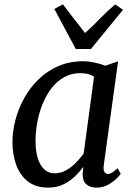

<svg xmlns="http://www.w3.org/2000/svg" viewBox="-20 -848 613 878"><path d="M454.5 -93Q451.5 -69.5 458.2 -61Q465 -52.5 473.5 -52.5Q482.5 -52.5 492.8 -59Q503 -65.5 518 -78.5L532 -53Q528 -46.5 512.8 -31.2Q497.5 -16 474 -3Q450.5 10 421 10Q392.5 10 375 -5Q357.5 -20 358 -54L361.5 -85Q344 -62 321.2 -40.2Q298.5 -18.5 268.8 -4.2Q239 10 200 10Q144.5 10 108.5 -17.5Q72.5 -45 54.8 -92.2Q37 -139.5 37 -198Q37 -247.5 50.5 -299.5Q64 -351.5 90.8 -399.5Q117.5 -447.5 156.5 -485.5Q195.5 -523.5 247 -545.8Q298.5 -568 361.5 -568Q384.5 -568 412.2 -562Q440 -556 461.5 -547.5L520 -567.5ZM410 -497Q396.5 -506 380.5 -509.8Q364.5 -513.5 347 -513.5Q306.5 -513.5 273.8 -495.2Q241 -477 216.5 -445.8Q192 -414.5 175.5 -374.2Q159 -334 150.8 -290.2Q142.5 -246.5 142.5 -203.5Q142.5 -155 153.5 -122Q164.5 -89 183.8 -72.2Q203 -55.5 228.5 -55.5Q252 -55.5 271.8 -64.2Q291.5 -73 308.2 -86.8Q325 -100.5 338.5 -116Q352 -131.5 362.5 -145.5ZM326.5 -624 228.5 -807 267.5 -828Q292.5 -795.5 317.8 -762.8Q343 -730 369 -697Q406 -730 437.2 -762.8Q468.5 -795.5 506.5 -828L542.5 -803.5L396 -624Z"/></svg>

Font: Merriweather Light 18pt
Style: Italic
Weight: 400
Italic angle: -7.8°
Version: Version 2.101